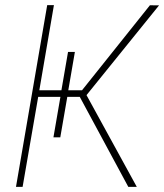

<svg xmlns="http://www.w3.org/2000/svg" viewBox="-20 -731 642 751"><path d="M602.1 -710 318.4 -358.9 515.1 0H481.9L292 -352.1H243.2L215.8 -193.8H189L216.3 -352.1H129.4L68.4 0H42.5L164.6 -710.9H190.9L133.8 -377.9H220.2L246.1 -527.8H272.9L247.1 -377.9H300.8L566.4 -710.4Z"/></svg>

Font: Roboto Thin
Style: Italic
Weight: 250
Italic angle: -12°
Designer: Google
Version: Version 2.134; 2016